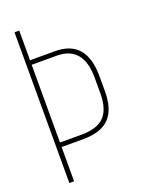

<svg xmlns="http://www.w3.org/2000/svg" viewBox="-134 -769 645 838"><g transform="rotate(-20 188.5 -350.0)"><path d="M62 -562H178Q323 -562 323 -393V-323Q323 -239 284 -199Q245 -159 162 -159H62V0H40V-700H62ZM62 -180H162Q235 -180 268 -214Q301 -248 301 -322V-394Q301 -541 178 -541H62Z"/></g></svg>

Font: TypoPRO Bebas Neue
Style: Regular
Weight: 300
Designer: Ryoichi Tsunekawa
Foundry: Ryoichi Tsunekawa
Version: Version 001.003